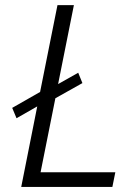

<svg xmlns="http://www.w3.org/2000/svg" viewBox="-20 -740 539 760"><path d="M127.4 -318.8 45.4 -272 28.3 -313 138.7 -376 207.5 -719.7H272.5L210 -407.2L289.6 -452.1L306.2 -411.1L199.2 -351.1L140.6 -58.1H436.5L424.8 0H64Z"/></svg>

Font: Reddit Sans Vanilla Light
Style: Italic
Weight: 300
Italic angle: -11.25°
Designer: Stephen Hutchings
Version: Version 1.013